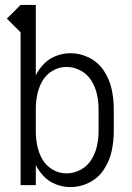

<svg xmlns="http://www.w3.org/2000/svg" viewBox="-20 -755 540 783"><path d="M267 8Q235 8 205 -4.5Q175 -17 154 -41Q137 -60 126 -82V0H64V-623L8 -679L64 -735H126V-448Q137 -470 154 -489Q175 -513 205 -525.5Q235 -538 267 -538Q308 -538 345 -519Q382 -500 404.5 -465Q427 -430 435.5 -390.5Q444 -351 444 -310V-220Q444 -179 435.5 -139.5Q427 -100 404.5 -65Q382 -30 345 -11Q308 8 267 8ZM251 -48Q281 -48 308.5 -62.5Q336 -77 352.5 -103.5Q369 -130 375.5 -160Q382 -190 382 -220V-310Q382 -340 375.5 -370Q369 -400 352.5 -426.5Q336 -453 308.5 -467.5Q281 -482 251 -482Q221 -482 194.5 -466.5Q168 -451 153 -425Q138 -399 132 -369.5Q126 -340 126 -310V-220Q126 -190 132 -160.5Q138 -131 153 -105Q168 -79 194.5 -63.5Q221 -48 251 -48Z"/></svg>

Font: Iosevka SS01 Light
Style: Regular
Weight: 300
Monospace: yes
Designer: Belleve Invis
Foundry: Belleve Invis
Version: 2.3.3; ttfautohint (v1.8.3)